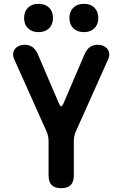

<svg xmlns="http://www.w3.org/2000/svg" viewBox="-20 -974 640 1004"><path d="M300 10Q266 10 250 -6.5Q234 -23 234 -56V-235Q234 -250 231 -263.5Q228 -277 222 -290L54 -665Q47 -681 49 -695Q51 -709 58.5 -718.5Q66 -728 79.5 -734Q93 -740 108 -740Q132 -740 149 -728.5Q166 -717 178 -690L289 -431Q295 -418 300 -418Q305 -418 311 -431L422 -690Q434 -717 451 -728.5Q468 -740 492 -740Q507 -740 520.5 -734Q534 -728 541.5 -718.5Q549 -709 551 -695Q553 -681 546 -665L378 -290Q372 -277 369 -263.5Q366 -250 366 -235V-56Q366 -23 350 -6.5Q334 10 300 10ZM419 -806Q384 -806 363.5 -826Q343 -846 343 -880Q343 -914 363.5 -934Q384 -954 419 -954Q453 -954 473.5 -934Q494 -914 494 -880Q494 -846 473.5 -826Q453 -806 419 -806ZM181 -806Q147 -806 126.5 -826Q106 -846 106 -880Q106 -914 126.5 -934Q147 -954 181 -954Q216 -954 236.5 -934Q257 -914 257 -880Q257 -846 236.5 -826Q216 -806 181 -806Z"/></svg>

Font: Maple Mono Normal NL
Style: Bold
Weight: 700
Monospace: yes
Designer: subframe7536
Version: Version 7.000